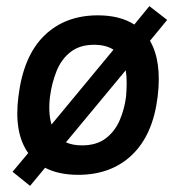

<svg xmlns="http://www.w3.org/2000/svg" viewBox="-20 -560 566 626"><path d="M40 -245Q56 -377 124 -443.5Q192 -510 299 -510Q371 -510 418 -480L467 -540L525 -495L469 -427Q508 -360 494 -245Q479 -121 411 -55.5Q343 10 235 10Q171 10 127 -13L78 46L21 0L72 -61Q25 -127 40 -245ZM143 -245Q140 -221 141 -197.5Q142 -174 148 -154L350 -398Q325 -414 287 -414Q240 -414 210 -390.5Q180 -367 164.5 -328.5Q149 -290 143 -245ZM247 -86Q295 -86 325 -109Q355 -132 370.5 -168.5Q386 -205 391 -245Q393 -268 393 -290Q393 -312 390 -331L195 -96Q217 -86 247 -86Z"/></svg>

Font: Haskoy SemiBold
Style: Italic
Weight: 600
Designer: Ertekin Erdin
Foundry: Ertekin Erdin
Version: Version 2.000; ttfautohint (v1.8.4.7-5d5b)